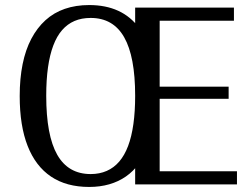

<svg xmlns="http://www.w3.org/2000/svg" viewBox="-20 -730 994 760"><path d="M333 10Q243 10 182 -31Q121 -72 89.5 -152Q58 -232 58 -350Q58 -419 69.5 -476Q81 -533 104 -576.5Q127 -620 160 -650Q193 -680 236.5 -695Q280 -710 333 -710Q464 -710 531 -619Q598 -528 598 -350Q598 -292 590.5 -242.5Q583 -193 567.5 -153Q552 -113 530 -82.5Q508 -52 478.5 -31.5Q449 -11 412.5 -0.5Q376 10 333 10ZM339 -41Q374 -41 402.5 -53.5Q431 -66 452 -90.5Q473 -115 487 -152Q501 -189 508 -239Q515 -289 515 -351Q515 -506 471.5 -582.5Q428 -659 339 -659Q303 -659 275 -647Q247 -635 226 -611Q205 -587 191 -550Q177 -513 170 -463.5Q163 -414 163 -351Q163 -194 206.5 -117.5Q250 -41 339 -41ZM515 0V-700H906V-648H573L612 -687V-13L573 -52H918V0ZM563 -339V-387H885V-339Z"/></svg>

Font: Sutasoma
Style: Regular
Weight: 400
Designer: Izhar Fathurrohim, Akbar Rohmanto, Arusyal Khofiqoini
Foundry: Kiwari Kolektiv
Version: Version 1.102